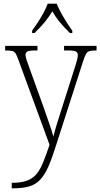

<svg xmlns="http://www.w3.org/2000/svg" viewBox="-20 -786 546 1046"><path d="M44 210Q94 210 126 198.5Q158 187 178.5 162.5Q199 138 215 98.5Q231 59 250 3L81 -458Q72 -483 65.5 -494Q59 -505 47 -508Q35 -511 10 -511H8V-536H184V-511H170Q138 -511 128.5 -505Q119 -499 119 -486Q119 -477 124.5 -460Q130 -443 142 -411L211 -220Q228 -170 245.5 -121Q263 -72 271 -42Q278 -72 289 -107.5Q300 -143 314 -187L388 -419Q395 -440 399.5 -457.5Q404 -475 404 -485Q404 -498 395 -504.5Q386 -511 354 -511H329V-536H506V-511H502Q479 -511 467 -507.5Q455 -504 447.5 -490Q440 -476 431 -447L287 1Q264 75 243.5 121.5Q223 168 198 194Q173 220 137.5 230Q102 240 47 240H44ZM155 -619Q169 -638 186 -664Q203 -690 217.5 -717Q232 -744 240 -766H289Q297 -744 312 -717Q327 -690 343.5 -664Q360 -638 374 -619V-606H361Q329 -637 307 -663.5Q285 -690 265 -724Q244 -690 222 -663.5Q200 -637 168 -606H155Z"/></svg>

Font: Noto Serif Tamil SemiCondensed ExtraLight
Style: Italic
Weight: 200
Width: 4
Italic angle: -12°
Designer: Indian Type Foundry, Tom Grace, and the Monotype Design Team
Foundry: Monotype Imaging Inc.
Version: Version 2.003; ttfautohint (v1.8.4.7-5d5b)